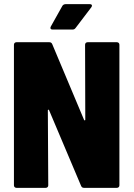

<svg xmlns="http://www.w3.org/2000/svg" viewBox="-20 -903 643 923"><path d="M412 -883H295C289 -883 283 -880 280 -875L224 -775C220 -767 223 -761 232 -761H329C335 -761 339 -763 343 -768L419 -868C421 -871 422 -873 422 -876C422 -880 419 -883 412 -883ZM389 -688 390 -328C390 -323 386 -323 384 -327L231 -691C228 -698 223 -700 217 -700H59C52 -700 47 -695 47 -688V-12C47 -5 52 0 59 0H200C207 0 212 -5 212 -12L210 -372C210 -377 214 -377 216 -373L370 -9C373 -2 378 0 384 0H542C549 0 554 -5 554 -12V-688C554 -695 549 -700 542 -700H401C394 -700 389 -695 389 -688Z"/></svg>

Font: Barlow Semi Condensed ExtraBold
Style: Regular
Weight: 800
Width: 4
Designer: Jeremy Tribby
Foundry: Tribby Type
Version: Version 1.422;hotconv 1.0.109;makeotfexe 2.5.65596